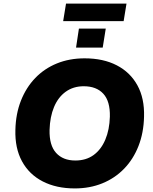

<svg xmlns="http://www.w3.org/2000/svg" viewBox="-20 -1042 857 1073"><path d="M398 11Q295 11 219 -28Q143 -67 103 -140.5Q63 -214 66 -316Q68 -406 97 -479.5Q126 -553 177 -606Q228 -659 298 -687.5Q368 -716 453 -716Q557 -716 632.5 -677Q708 -638 748 -565Q788 -492 785 -390Q783 -300 754 -226Q725 -152 673.5 -99Q622 -46 552 -17.5Q482 11 398 11ZM401 -145Q461 -145 503 -175.5Q545 -206 568.5 -261.5Q592 -317 594 -390Q596 -476 557.5 -518Q519 -560 448 -560Q390 -560 347.5 -529.5Q305 -499 282 -444Q259 -389 257 -316Q255 -230 293.5 -187.5Q332 -145 401 -145ZM333 -924 349 -1022H687L671 -924ZM405 -776 421 -882H571L554 -776Z"/></svg>

Font: Nunito Sans 11pt Black
Style: Italic
Weight: 900
Italic angle: -9°
Version: Version 3.101;gftools[0.9.27]